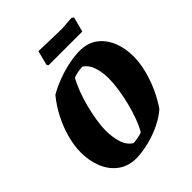

<svg xmlns="http://www.w3.org/2000/svg" viewBox="-232 -971 1119 1119"><g transform="rotate(-45 328.0 -411.5)"><path d="M241 12Q172 12 125.5 -22.5Q79 -57 55.5 -114.5Q32 -172 32 -240Q32 -298 49 -359.5Q66 -421 96 -479Q126 -537 165 -584Q204 -607 252.5 -625.5Q301 -644 350.5 -654.5Q400 -665 444 -666Q512 -666 556.5 -632.5Q601 -599 623.5 -543.5Q646 -488 646 -422Q646 -368 631.5 -310.5Q617 -253 592 -198Q567 -143 535 -97Q500 -66 451 -42Q402 -18 347.5 -4Q293 10 241 12ZM288 -63Q304 -63 328.5 -68Q353 -73 362 -77Q381 -109 397.5 -153.5Q414 -198 426.5 -248Q439 -298 446 -345.5Q453 -393 453 -431Q453 -484 439 -526Q425 -568 393 -589Q375 -589 352 -584.5Q329 -580 316 -574Q298 -542 281.5 -499Q265 -456 252.5 -408Q240 -360 232.5 -313.5Q225 -267 225 -229Q225 -174 239 -129.5Q253 -85 288 -63ZM259 -734 252 -744 275 -834Q321 -832 374 -831Q427 -830 468 -829L549 -835L561 -826L537 -734Z"/></g></svg>

Font: Labrada ExtraBold
Style: Italic
Weight: 800
Italic angle: -7°
Designer: Mercedes Jáuregui
Foundry: Omnibus-Type Team
Version: Version 1.000; ttfautohint (v1.8.4.7-5d5b)